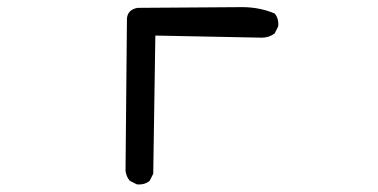

<svg xmlns="http://www.w3.org/2000/svg" viewBox="-20 -505 1040 528"><path d="M356.4 2 336.9 -7.8Q327.1 -19.5 325.2 -35.2L329.1 -454.1Q331.1 -478.5 358.4 -483.4L645.5 -485.4Q694.3 -485.4 735.4 -467.8Q747.1 -454.1 745.1 -432.6L735.4 -413.1Q719.7 -401.4 700.2 -401.4L407.2 -407.2L401.4 -27.3L391.6 -7.8Q377.9 3.9 356.4 2Z"/></svg>

Font: NaikaiFont
Style: Regular
Weight: 400
Version: Version 1.67